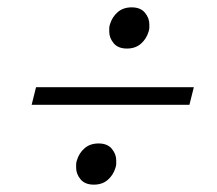

<svg xmlns="http://www.w3.org/2000/svg" viewBox="-20 -566 590 522"><path d="M235 -64Q211 -64 199 -78.5Q187 -93 187 -110Q187 -114 187 -119Q187 -124 189 -130Q195 -150 210 -163Q225 -176 248 -176Q272 -176 284 -161.5Q296 -147 296 -130Q296 -126 296 -121Q296 -116 294 -110Q288 -90 273 -77Q258 -64 235 -64ZM325 -434Q301 -434 289 -448.5Q277 -463 277 -480Q277 -484 277 -489Q277 -494 279 -500Q285 -520 300 -533Q315 -546 338 -546Q362 -546 374 -531.5Q386 -517 386 -500Q386 -496 386 -491Q386 -486 384 -480Q378 -460 363 -447Q348 -434 325 -434ZM78 -329H507L495 -281H66Z"/></svg>

Font: IBM Plex Serif
Style: Italic
Weight: 400
Italic angle: -14°
Designer: Mike Abbink, Paul van der Laan, Pieter van Rosmalen
Foundry: Bold Monday
Version: Version 3.001